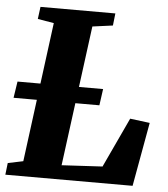

<svg xmlns="http://www.w3.org/2000/svg" viewBox="-53 -791 732 838"><g transform="rotate(5 313.0 -371.5)"><path d="M1.5 0 7.5 -51.5 74.5 -65.5 154.5 -677.5 83.5 -689.5 90.5 -743H418.5L412.5 -689.5L323.5 -677.5L242.5 -62.5L421 -72.5L523 -291L609.5 -280L559 0ZM8 -337.5 19 -409.5H394L384 -337.5Z"/></g></svg>

Font: Merriweather Light 18pt Black
Style: Italic
Weight: 900
Italic angle: -7.8°
Version: Version 2.101